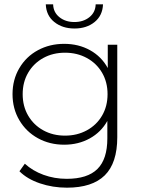

<svg xmlns="http://www.w3.org/2000/svg" viewBox="-20 -687 655 889"><path d="M523 -480V-52Q523 68 465 125Q407 182 290 182Q224 182 165 162Q106 142 70 106L95 71Q131 104 181.5 122.5Q232 141 289 141Q385 141 431 95.5Q477 50 477 -46V-127Q448 -75 395.5 -46Q343 -17 277 -17Q210 -17 155.5 -47Q101 -77 69.5 -130.5Q38 -184 38 -251Q38 -318 69.5 -371.5Q101 -425 155.5 -454.5Q210 -484 277 -484Q344 -484 397 -454.5Q450 -425 479 -372V-480ZM281 -59Q337 -59 382 -83.5Q427 -108 452.5 -151.5Q478 -195 478 -251Q478 -307 452.5 -350.5Q427 -394 382 -418.5Q337 -443 281 -443Q225 -443 180.5 -418.5Q136 -394 110.5 -350.5Q85 -307 85 -251Q85 -195 110.5 -151.5Q136 -108 180.5 -83.5Q225 -59 281 -59ZM192 -667H226Q227 -630 255 -607.5Q283 -585 324.5 -585Q366 -585 394 -607.5Q422 -630 423 -667H457Q455 -615 418 -585Q381 -555 325 -555Q269 -555 231.5 -585Q194 -615 192 -667Z"/></svg>

Font: Montserrat Ace
Style: Light
Weight: 300
Designer: Julieta Ulanovsky
Foundry: Julieta Ulanovsky
Version: Version 1